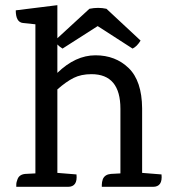

<svg xmlns="http://www.w3.org/2000/svg" viewBox="-20 -723 668 743"><path d="M572 0H374V-8Q374 -18 378 -30Q386 -48 409 -50L446 -52V-302Q446 -436 334 -436Q294 -436 265 -421.5Q236 -407 202 -377V-54L276 -48Q281 0 243 0H43V-8Q43 -18 48 -30Q55 -48 78 -50L117 -52V-629L69 -634Q41 -637 41 -683L202 -703V-575L326 -689Q360 -696 392 -689L524 -566Q510 -543 493 -535L358 -622L222 -535Q208 -544 202 -551V-441Q272 -509 349.5 -509Q427 -509 478 -459.5Q529 -410 530 -304V-54L605 -48Q610 0 572 0Z"/></svg>

Font: Karma Medium
Style: Regular
Weight: 500
Designer: Joana Correia
Foundry: Indian Type Foundry
Version: Version 1.202;PS 1.0;hotconv 1.0.78;makeotf.lib2.5.61930; tt